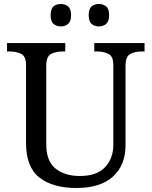

<svg xmlns="http://www.w3.org/2000/svg" viewBox="-20 -929 757 959"><path d="M362 10Q244 10 177 -42Q110 -94 110 -216V-604Q110 -648 85.5 -660Q61 -672 28 -672H15V-714H306V-672H293Q259 -672 235 -659.5Q211 -647 211 -600V-210Q211 -123 258 -86.5Q305 -50 378 -50Q464 -50 505 -94Q546 -138 546 -206V-604Q546 -648 521.5 -660Q497 -672 464 -672H451V-714H702V-672H689Q655 -672 631 -659.5Q607 -647 607 -600V-204Q607 -104 544 -47Q481 10 362 10ZM474 -797Q452 -797 437.5 -809.5Q423 -822 423 -853Q423 -885 437.5 -897Q452 -909 474 -909Q495 -909 510 -897Q525 -885 525 -853Q525 -822 510 -809.5Q495 -797 474 -797ZM284 -797Q262 -797 247.5 -809.5Q233 -822 233 -853Q233 -885 247.5 -897Q262 -909 284 -909Q305 -909 320 -897Q335 -885 335 -853Q335 -822 320 -809.5Q305 -797 284 -797Z"/></svg>

Font: Noto Serif Toto
Style: Regular
Weight: 400
Designer: Monotype Design Team
Foundry: Monotype Imaging Inc.
Version: Version 2.001